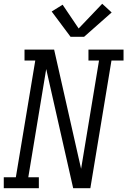

<svg xmlns="http://www.w3.org/2000/svg" viewBox="-33 -998 675 1018"><path d="M-13 0V-58H51L154 -677H97V-735H254L384 -160L397 -103L492 -677H436V-735H622V-677H558L446 0H355L283 -318L212 -632L117 -58H173V0ZM341 -803 241 -937 299 -973 384 -847 509 -978 559 -932 413 -803Z"/></svg>

Font: Iosevka Etoile Light Oblique
Style: Regular
Weight: 300
Italic angle: -9°
Designer: Belleve Invis
Foundry: Belleve Invis
Version: Version 15.5.2; ttfautohint (v1.8.4)